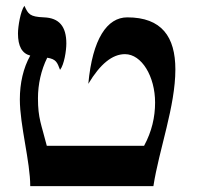

<svg xmlns="http://www.w3.org/2000/svg" viewBox="-20 -637 675 657"><path d="M504.9 0C524.4 -126 580.1 -272.9 580.1 -399.4C580.1 -511.2 533.2 -577.6 415.5 -577.6C346.7 -577.6 296.4 -504.4 282.2 -350.1C322.8 -418 364.3 -451.7 407.7 -451.7C464.8 -451.7 510.7 -375.5 510.7 -286.1C510.7 -236.3 499.5 -187 473.1 -138.2H140.1C121.6 -211.9 109.9 -231.4 109.9 -300.8C109.9 -348.6 120.6 -397 141.6 -439.5C172.4 -434.6 175.8 -423.3 185.5 -397.9C199.7 -416 207 -463.4 207 -488.3C207 -546.4 182.6 -575.7 130.4 -577.6C81.1 -579.6 76.7 -588.9 63.5 -617.2C50.3 -599.6 41.5 -546.4 41.5 -522.5C41.5 -479 55.2 -454.1 83.5 -446.8C59.6 -404.3 47.9 -352.1 47.9 -296.9C47.9 -208.5 83.5 -83.5 83.5 0Z"/></svg>

Font: Cardo
Style: Italic
Weight: 400
Designer: David J. Perry
Foundry: David J. Perry
Version: Version 0.99